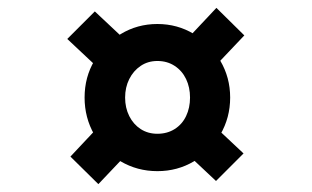

<svg xmlns="http://www.w3.org/2000/svg" viewBox="-20 -550 792 488"><path d="M380 -115Q329 -115 286.5 -140Q244 -165 219.5 -208Q195 -251 195 -302Q195 -354 220 -396Q245 -438 287 -463.5Q329 -489 380 -489Q431 -489 473 -463.5Q515 -438 540 -395.5Q565 -353 565 -302Q565 -251 540 -208Q515 -165 473 -140Q431 -115 380 -115ZM230 -82 159 -152 251 -250 322 -179ZM249 -359 151 -451 221 -521 319 -429ZM380 -210Q405 -210 424 -222Q443 -234 453 -255Q463 -276 463 -302Q463 -328 453 -349Q443 -370 424 -382.5Q405 -395 380 -395Q356 -395 337.5 -382.5Q319 -370 308.5 -349Q298 -328 298 -302Q298 -276 308.5 -255Q319 -234 337.5 -222Q356 -210 380 -210ZM529 -90 431 -182 501 -252 599 -160ZM508 -362 438 -432 530 -530 601 -460Z"/></svg>

Font: Lexend Peta
Style: Regular
Weight: 400
Designer: Bonnie Shaver-Troup, Thomas Jockin
Foundry: Lexend
Version: Version 1.007